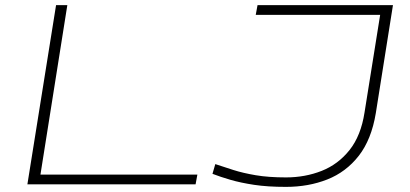

<svg xmlns="http://www.w3.org/2000/svg" viewBox="-20 -720 1601 750"><path d="M87 0 199 -700H243L138 -38H751L744 0ZM810 -41 821 -79Q854 -68 891.5 -56Q929 -44 979 -35.5Q1029 -27 1097 -27Q1172 -27 1236.5 -52.5Q1301 -78 1345.5 -134Q1390 -190 1404 -281L1465 -662H979L986 -700H1515L1448 -278Q1431 -175 1381.5 -111.5Q1332 -48 1258.5 -19Q1185 10 1097 10Q1025 10 972.5 2Q920 -6 880.5 -17.5Q841 -29 810 -41Z"/></svg>

Font: Georama ExtraExtended ExtraLight
Style: Italic
Weight: 200
Width: 8
Italic angle: -9°
Designer: Jean-Baptiste Levee
Foundry: Production Type
Version: Version 1.000